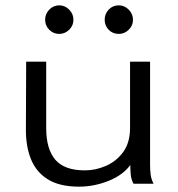

<svg xmlns="http://www.w3.org/2000/svg" viewBox="-20 -688 665 719"><path d="M276 11Q203 11 159 -16.5Q115 -44 95.5 -93Q76 -142 77 -208L78 -457H153V-208Q153 -130 187 -90Q221 -50 298 -50Q338 -50 377 -67Q416 -84 441.5 -119Q467 -154 467 -209V-457H542V-71Q542 -53 544 -35.5Q546 -18 555 0H480Q471 -17 469.5 -35Q468 -53 468 -70Q440 -32 386 -10.5Q332 11 276 11ZM202 -561Q180 -561 164.5 -576.5Q149 -592 149 -614Q149 -636 164.5 -652Q180 -668 202 -668Q223 -668 239 -652Q255 -636 255 -614Q255 -592 239 -576.5Q223 -561 202 -561ZM425 -561Q402 -561 387 -576.5Q372 -592 372 -614Q372 -636 387 -652Q402 -668 425 -668Q446 -668 462 -652Q478 -636 478 -614Q478 -592 462 -576.5Q446 -561 425 -561Z"/></svg>

Font: Inconsolata Expanded
Style: Regular
Weight: 400
Width: 7
Monospace: yes
Designer: Raph Levien, Cyreal, Brenton Simpson
Foundry: Raph Levien, Cyreal, Google
Version: Version 3.100; ttfautohint (v1.8.4.7-5d5b)